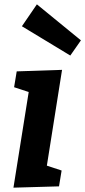

<svg xmlns="http://www.w3.org/2000/svg" viewBox="-20 -860 393 885"><path d="M42 5 123 -503 173 -416 45 -458 57 -531 266 -538 185 -27 137 -116 264 -74 252 -1ZM304 -604 81 -739 150 -840 353 -674Z"/></svg>

Font: Bitter Thin
Style: Bold Italic
Weight: 700
Italic angle: -9°
Version: Version 3.021